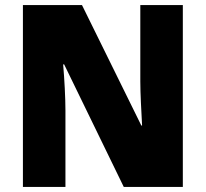

<svg xmlns="http://www.w3.org/2000/svg" viewBox="-20 -734 809 754"><path d="M698 0V-714H531V-414C531 -368 535 -297 538 -241H535L302 -714H70V0H237V-300C237 -349 233 -423 228 -481H232L466 0Z"/></svg>

Font: Noto Sans Kannada SemiCondensed Black
Style: Regular
Weight: 900
Width: 4
Designer: Jelle Bosma - Monotype Design Team
Foundry: Monotype Imaging Inc.
Version: Version 2.005